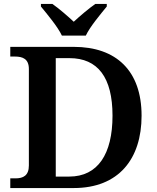

<svg xmlns="http://www.w3.org/2000/svg" viewBox="-20 -951 792 971"><path d="M293 -771H414C435 -816 489 -880 520 -918V-931H462C430 -909 383 -869 353 -841C323 -869 277 -909 245 -931H187V-918C218 -880 272 -816 293 -771ZM32 0H353C580 0 696 -147 696 -366C696 -593 568 -714 353 -714H32V-665H56C95 -665 126 -653 126 -602V-114C126 -63 97 -49 59 -49H32ZM330 -58H262V-657H331C475 -657 549 -559 549 -366C549 -172 475 -58 330 -58Z"/></svg>

Font: Noto Serif Georgian SemiBold
Style: Regular
Weight: 600
Designer: Monotype Design Team, Akaki Razmadze
Foundry: Google LLC
Version: Version 2.003